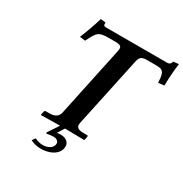

<svg xmlns="http://www.w3.org/2000/svg" viewBox="-192 -821 1095 1146"><g transform="rotate(30 355.5 -248.0)"><path d="M280.8 76.2Q254.9 76.2 234.4 82L230 76.2L280.3 0Q280.3 0 150.4 2L148.9 0L153.8 -22.9Q155.8 -31.7 163.6 -32.2H189.9Q245.1 -32.2 254.4 -76.2L356.9 -560.1Q358.9 -571.3 358.4 -578.9Q357.9 -586.4 352.8 -590.8Q347.7 -595.2 339.1 -597.2Q330.6 -599.1 316.4 -599.1H263.2Q219.7 -599.1 201.4 -585.4Q183.1 -571.8 156.2 -514.2L118.2 -519Q149.4 -593.8 172.9 -672.9L208 -668.9Q203.1 -645 224.1 -645H647Q668.9 -645 674.3 -668.9L710.9 -672.9Q700.7 -593.8 700.2 -519L659.2 -514.2Q657.7 -554.7 651.1 -572Q644.5 -589.4 632.1 -594.2Q619.6 -599.1 589.4 -599.1H535.2Q507.8 -599.1 495.6 -590.3Q483.4 -581.5 478.5 -557.1L376 -76.2Q371.1 -52.7 381.6 -42.5Q392.1 -32.2 421.9 -32.2H447.8Q455.6 -32.2 454.1 -22.9L449.2 0L446.8 2Q364.3 0.5 314.5 0L285.2 46.9Q297.9 43.9 311.5 43.9Q342.3 43.9 358.9 61Q375.5 78.1 369.6 106Q365.2 127 347.7 143.3Q330.1 159.7 304 168.2Q277.8 176.8 247.6 176.8Q212.4 176.8 176.8 160.2L191.9 138.2Q226.6 152.3 246.6 151.9Q271 151.9 291.3 141.1Q311.5 130.4 315.4 110.8Q318.8 95.2 308.6 85.7Q298.3 76.2 280.8 76.2Z"/></g></svg>

Font: Linux Libertine Slanted
Style: Semibold Slanted
Weight: 600
Designer: Philipp H. Poll
Foundry: Philipp H. Poll
Version: Version 5.1.1